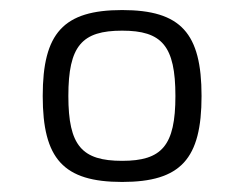

<svg xmlns="http://www.w3.org/2000/svg" viewBox="-20 -625 486 382"><path d="M223 -605C106 -605 65 -559 65 -434C65 -309 106 -263 223 -263C340 -263 381 -309 381 -434C381 -559 340 -605 223 -605ZM223 -564C302 -564 329 -534 329 -434C329 -335 302 -305 223 -305C143 -305 116 -335 116 -434C116 -534 143 -564 223 -564Z"/></svg>

Font: SnT
Style: Regular
Weight: 300
Designer: Natanael Gama
Version: Version 1.001;PS 001.001;hotconv 1.0.70;makeotf.lib2.5.58329